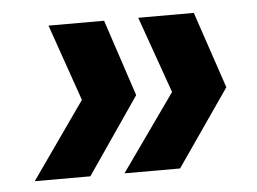

<svg xmlns="http://www.w3.org/2000/svg" viewBox="-36 -513 586 437"><g transform="rotate(-5 257.0 -295.0)"><path d="M216 -470 274 -295 154 -120H27L150 -295L89 -470ZM421 -470 480 -295 359 -120H232L356 -295L294 -470Z"/></g></svg>

Font: DM Sans 17pt
Style: Bold Italic
Weight: 700
Italic angle: -10°
Version: Version 4.004;gftools[0.9.30]